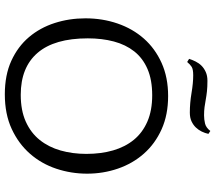

<svg xmlns="http://www.w3.org/2000/svg" viewBox="-68 -812 892 796"><g transform="rotate(90 378.0 -414.0)"><path d="M535 -832Q532 -818 525.5 -804.5Q519 -791 508.5 -780Q498 -769 483 -762Q468 -755 447 -755Q407 -755 365.5 -762Q324 -769 292 -769Q267 -769 257 -762.5Q247 -756 237 -744L224 -752Q228 -765 235 -779Q242 -793 252.5 -803.5Q263 -814 278.5 -821Q294 -828 315 -828Q340 -828 358.5 -826Q377 -824 393 -821Q409 -818 424 -816Q439 -814 458 -814Q475 -814 492 -818Q509 -822 523 -840ZM378 -665Q456 -665 516 -638Q576 -611 617 -564.5Q658 -518 679 -457Q700 -396 700 -329Q700 -263 679.5 -201.5Q659 -140 617.5 -92.5Q576 -45 514.5 -16.5Q453 12 371 12Q291 12 232 -15Q173 -42 134 -88Q95 -134 75.5 -194.5Q56 -255 56 -322Q56 -393 77.5 -455.5Q99 -518 140 -564.5Q181 -611 241 -638Q301 -665 378 -665ZM373 -54Q438 -54 484.5 -75Q531 -96 560.5 -133Q590 -170 604 -219.5Q618 -269 618 -326Q618 -387 603.5 -437Q589 -487 559.5 -523Q530 -559 484 -579Q438 -599 375 -599Q311 -599 266 -579.5Q221 -560 193 -524.5Q165 -489 152 -440Q139 -391 139 -332Q139 -194 199 -124Q259 -54 373 -54Z"/></g></svg>

Font: Quattrocento Sans
Style: Regular
Weight: 400
Designer: Pablo Impallari
Foundry: Pablo Impallari, Igino Marini, Brenda Gallo
Version: Version 2.000